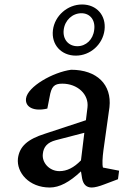

<svg xmlns="http://www.w3.org/2000/svg" viewBox="-20 -827 584 856"><path d="M202 9C245 9 290 -15 341 -63L346 -32C351 -5 365 9 389 9C402 9 422 4 445 -5L506 -28L511 -66L439 -80C435 -94 437 -125 441 -156L468 -349C479 -450 412 -516 297 -516C216 -505 103 -441 96 -388C91 -348 133 -329 191 -343L201 -394C209 -441 221 -454 258 -454C325 -454 377 -407 370 -348L363 -291L181 -231C102 -206 67 -174 60 -121C53 -58 109 9 202 9ZM171 -141C174 -172 191 -192 229 -202L356 -235L341 -112C309 -79 278 -64 245 -64C200 -64 166 -102 171 -141ZM216 -693C208 -628 253 -579 318 -579C383 -579 438 -629 446 -693C454 -758 411 -807 346 -807C281 -807 224 -757 216 -693ZM264 -694C269 -737 303 -768 343 -768C381 -768 406 -738 400 -694C395 -650 363 -621 325 -621C285 -621 259 -652 264 -694Z"/></svg>

Font: TPK Tissa Web Medium
Style: Italic
Weight: 500
Italic angle: -7°
Designer: Jacques Le Bailly, Suppakit Chalermlarp | Katatrad Co.,Ltd.
Foundry: Jacques Le Bailly, Cadson Demak Co.,Ltd.
Version: Version 5.000;Glyphs 3.1.2 (3151)